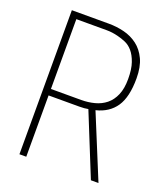

<svg xmlns="http://www.w3.org/2000/svg" viewBox="-142 -878 847 977"><g transform="rotate(20 281.5 -390.0)"><path d="M506 0H465L329 -336Q310 -332 281 -332H115V0H78V-780H279Q321 -780 361.5 -770Q402 -760 434.5 -735.5Q467 -711 486.5 -669.5Q506 -628 506 -566Q506 -465 470.5 -412.5Q435 -360 365 -343ZM279 -367Q316 -367 350.5 -376Q385 -385 411 -406Q437 -427 452 -462Q467 -497 467 -548Q467 -602 455 -636.5Q443 -671 425 -692Q407 -713 384.5 -722.5Q362 -732 341 -737Q325 -741 310 -743Q295 -745 279 -745H115V-367Z"/></g></svg>

Font: Tanohe Sans ExtraLight
Style: Regular
Weight: 250
Designer: Village Type and Design LLC & Cristiano Sobral
Foundry: Cooper Hewitt Smithsonian Design Museum
Version: Version 1.00;May 30, 2020;FontCreator 12.0.0.2522 64-bit; tt